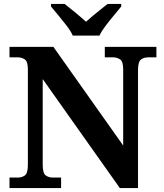

<svg xmlns="http://www.w3.org/2000/svg" viewBox="-20 -951 828 971"><path d="M28 0V-53H70Q91 -53 106 -64Q121 -75 121 -118V-600Q121 -640 105.5 -650.5Q90 -661 70 -661H28V-714H250L603 -215V-600Q603 -640 587.5 -650.5Q572 -661 552 -661H510V-714H771V-661H729Q708 -661 693 -650Q678 -639 678 -596V0H586L196 -551V-118Q196 -75 211 -64Q226 -53 247 -53H289V0ZM348 -771Q338 -794 317.5 -820.5Q297 -847 275.5 -873Q254 -899 238 -918V-931H307Q328 -915 360.5 -888Q393 -861 415 -841Q430 -855 450 -871.5Q470 -888 490 -904Q510 -920 524 -931H593V-918Q578 -899 556 -873Q534 -847 514 -820.5Q494 -794 483 -771Z"/></svg>

Font: Noto Serif Toto
Style: Bold
Weight: 700
Designer: Monotype Design Team
Foundry: Monotype Imaging Inc.
Version: Version 2.001; ttfautohint (v1.8.4.7-5d5b)